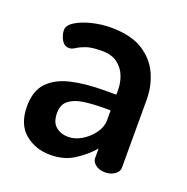

<svg xmlns="http://www.w3.org/2000/svg" viewBox="-95 -569 649 667"><g transform="rotate(20 229.5 -236.0)"><path d="M158 8Q103 8 64 -24.5Q25 -57 25 -124Q25 -181 55 -212Q85 -243 137.5 -255Q190 -267 259 -267H303V-285Q303 -311 293.5 -335.5Q284 -360 262.5 -376.5Q241 -393 204 -393Q167 -393 147 -386Q127 -379 115 -371Q103 -363 93 -363Q75 -363 65 -380.5Q55 -398 55 -416Q55 -434 78.5 -448.5Q102 -463 137 -471.5Q172 -480 206 -480Q280 -480 324 -452.5Q368 -425 388 -381Q408 -337 408 -286V-35Q408 -21 393.5 -10.5Q379 0 357 0Q337 0 323 -10.5Q309 -21 309 -35V-70Q283 -40 246 -16Q209 8 158 8ZM196 -72Q221 -72 245.5 -87Q270 -102 286.5 -125Q303 -148 303 -172V-209H278Q240 -209 206 -204.5Q172 -200 151.5 -184.5Q131 -169 131 -137Q131 -103 149.5 -87.5Q168 -72 196 -72Z"/></g></svg>

Font: Dosis ExtraLight SemiBold
Style: Regular
Weight: 600
Version: Version 3.001; ttfautohint (v1.8.2)